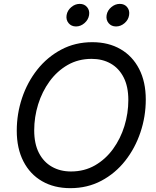

<svg xmlns="http://www.w3.org/2000/svg" viewBox="-20 -954 802 984"><path d="M340.3 10.3Q257.3 10.3 195.6 -25.4Q133.8 -61 99.9 -127.2Q65.9 -193.4 65.9 -284.2Q65.9 -370.6 93 -451.7Q120.1 -532.7 171.1 -597.2Q222.2 -661.6 293.7 -699.7Q365.2 -737.8 453.1 -737.8Q536.1 -737.8 597.7 -702.1Q659.2 -666.5 693.1 -600.6Q727.1 -534.7 727.1 -443.8Q727.1 -356.9 699.7 -275.6Q672.4 -194.3 621.6 -129.9Q570.8 -65.4 499.5 -27.6Q428.2 10.3 340.3 10.3ZM343.8 -75.2Q412.1 -75.2 466.6 -106.4Q521 -137.7 559.3 -190.4Q597.7 -243.2 617.7 -308.3Q637.7 -373.5 637.7 -441.4Q637.7 -510.7 613.5 -557.6Q589.4 -604.5 547.1 -628.4Q504.9 -652.3 449.7 -652.3Q381.3 -652.3 326.9 -621.1Q272.5 -589.8 234.1 -537.1Q195.8 -484.4 175.5 -419.2Q155.3 -354 155.3 -286.1Q155.3 -217.3 179.4 -170.4Q203.6 -123.5 246.1 -99.4Q288.6 -75.2 343.8 -75.2ZM574.7 -818.4Q550.8 -818.4 536.6 -835.4Q522.5 -852.5 526.4 -876.5Q530.3 -900.4 550.3 -917.2Q570.3 -934.1 594.2 -934.1Q618.2 -934.1 631.8 -917.2Q645.5 -900.4 641.6 -876.5Q638.2 -852.5 618.4 -835.4Q598.6 -818.4 574.7 -818.4ZM369.6 -818.4Q345.7 -818.4 331.5 -835.4Q317.4 -852.5 321.3 -876.5Q325.2 -900.4 345 -917.2Q364.7 -934.1 388.7 -934.1Q412.6 -934.1 426.5 -917.2Q440.4 -900.4 436.5 -876.5Q432.6 -852.5 412.8 -835.4Q393.1 -818.4 369.6 -818.4Z"/></svg>

Font: Inter 17pt
Style: Italic
Weight: 400
Italic angle: -9.3988°
Version: Version 4.001;git-66647c0bb